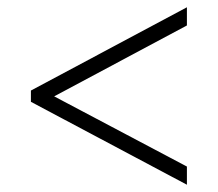

<svg xmlns="http://www.w3.org/2000/svg" viewBox="-20 -622 599 528"><path d="M494 -114V-164L129 -357L494 -552V-602L65 -373V-342Z"/></svg>

Font: Noto Serif Tamil Light
Style: Italic
Weight: 300
Italic angle: -12°
Designer: Indian Type Foundry, Tom Grace, and the Monotype Design Team
Foundry: Monotype Imaging Inc.
Version: Version 2.003